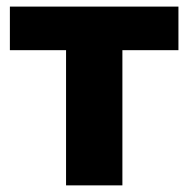

<svg xmlns="http://www.w3.org/2000/svg" viewBox="-20 -559 568 579"><path d="M179.2 0V-407.7H9.8V-539.1H518.1V-407.7H349.1V0Z"/></svg>

Font: Inter 18pt ExtraBold
Style: Regular
Weight: 800
Designer: Rasmus Andersson
Foundry: rsms
Version: Version 4.001;git-66647c0bb